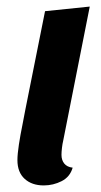

<svg xmlns="http://www.w3.org/2000/svg" viewBox="-20 -544 308 584"><path d="M113 20Q77 20 55 0Q33 -20 33 -57Q33 -75 37.5 -104.5Q42 -134 48 -163Q54 -192 57 -210L117 -510L253 -524L172 -115Q170 -107 168.5 -94.5Q167 -82 167 -73Q167 -57 175.5 -46.5Q184 -36 201 -34Q193 -6 167.5 7Q142 20 113 20Z"/></svg>

Font: Sansita Swashed Medium
Style: Regular
Weight: 500
Designer: Pablo Cosgaya
Foundry: Omnibus-Type
Version: Version 1.003; ttfautohint (v1.8.3)